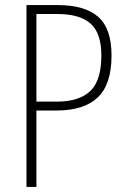

<svg xmlns="http://www.w3.org/2000/svg" viewBox="-20 -734 497 754"><path d="M207 -714Q313 -714 365.5 -668Q418 -622 418 -516Q418 -403 364 -351.5Q310 -300 202 -300H123V0H84V-714ZM205 -679H123V-335H204Q290 -335 334 -376Q378 -417 378 -516Q378 -604 335.5 -641.5Q293 -679 205 -679Z"/></svg>

Font: Noto Sans Kannada Condensed ExtraLight
Style: Regular
Weight: 200
Width: 3
Designer: Jelle Bosma - Monotype Design Team
Foundry: Monotype Imaging Inc.
Version: Version 2.005; ttfautohint (v1.8.4.7-5d5b)